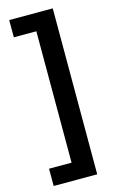

<svg xmlns="http://www.w3.org/2000/svg" viewBox="-133 -774 594 988"><g transform="rotate(-15 163.5 -280.0)"><path d="M24 70V162H256V-722H24V-630H144V70Z"/></g></svg>

Font: Noto Sans Khmer UI SemiBold
Style: Regular
Weight: 600
Designer: Danh Hong and the Monotype Design Team
Foundry: Monotype Imaging Inc.
Version: Version 2.002